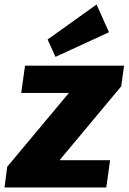

<svg xmlns="http://www.w3.org/2000/svg" viewBox="-27 -831 570 851"><path d="M5 -92 331 -482 340 -419H67L84 -540H523L510 -448L181 -54L174 -121H461L444 0H-7ZM456 -688 219 -579 184 -656 401 -811Z"/></svg>

Font: Pathway Extreme Condensed ExtraBold
Style: Italic
Weight: 800
Width: 3
Italic angle: -8°
Version: Version 1.001;gftools[0.9.26]